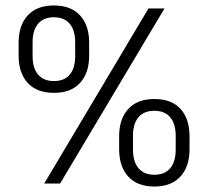

<svg xmlns="http://www.w3.org/2000/svg" viewBox="-20 -670 760 701"><path d="M141.5 0 522 -639H580.5L199.5 0ZM543.5 11Q481 11 448 -25.5Q415 -62 415 -125V-172.5Q415 -236 448.2 -272.2Q481.5 -308.5 543.5 -308.5Q606 -308.5 639 -272.5Q672 -236.5 672 -172.5V-125Q672 -62 638.8 -25.5Q605.5 11 543.5 11ZM543.5 -32Q581.5 -32 601.5 -55.8Q621.5 -79.5 621.5 -124V-173.5Q621.5 -218 601.5 -241.8Q581.5 -265.5 543.5 -265.5Q505.5 -265.5 485.5 -241.8Q465.5 -218 465.5 -173.5V-124Q465.5 -79.5 485.8 -55.8Q506 -32 543.5 -32ZM177 -331Q114.5 -331 81.2 -367.2Q48 -403.5 48 -466.5V-514.5Q48 -577.5 81.2 -613.8Q114.5 -650 177 -650Q239 -650 272.2 -613.8Q305.5 -577.5 305.5 -514.5V-466.5Q305.5 -403.5 272.2 -367.2Q239 -331 177 -331ZM177 -374Q214.5 -374 234.5 -397.5Q254.5 -421 254.5 -465.5V-515.5Q254.5 -559.5 234.5 -583.2Q214.5 -607 177 -607Q139 -607 119 -583.2Q99 -559.5 99 -515.5V-465.5Q99 -421 119.2 -397.5Q139.5 -374 177 -374Z"/></svg>

Font: Anek Telugu Medium Light
Style: Regular
Weight: 300
Version: Version 1.003